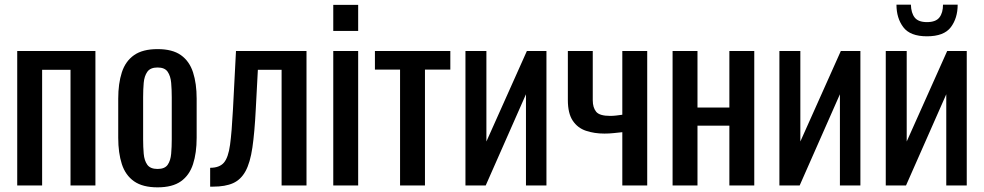

<svg xmlns="http://www.w3.org/2000/svg" viewBox="-20 -797 4229 825"><path d="M54 0V-578H390V0H283V-497H161V0Z M657 8Q593 8 556 -18Q519 -44 503.5 -92Q488 -140 488 -205V-373Q488 -438 503.5 -486Q519 -534 556 -560Q593 -586 657 -586Q721 -586 757.5 -560Q794 -534 809.5 -486Q825 -438 825 -373V-205Q825 -140 809.5 -92Q794 -44 757.5 -18Q721 8 657 8ZM657 -71Q688 -71 700.5 -89Q713 -107 715.5 -136.5Q718 -166 718 -198V-379Q718 -412 715.5 -441Q713 -470 700.5 -488.5Q688 -507 657 -507Q626 -507 613 -488.5Q600 -470 597.5 -441Q595 -412 595 -379V-198Q595 -166 597.5 -136.5Q600 -107 613 -89Q626 -71 657 -71Z M883 5V-76Q923 -76 942 -98Q961 -120 968.5 -175Q976 -230 981 -327L994 -578H1297V0H1190V-497H1088L1079 -327Q1074 -228 1064.5 -163Q1055 -98 1035 -61.5Q1015 -25 981.5 -10Q948 5 895 5Z M1412 -664V-776H1519V-664ZM1412 0V-578H1519V0Z M1699 0V-498H1591V-578H1915V-498H1806V0Z M1980 0V-578H2070V-189L2244 -578H2328V0H2240V-392L2067 0Z M2654 0V-229Q2635 -227 2616 -225Q2597 -223 2577 -223Q2534 -223 2498 -235Q2462 -247 2441 -278.5Q2420 -310 2420 -367V-578H2527V-366Q2527 -335 2541.5 -317Q2556 -299 2602 -299Q2614 -299 2627 -300.5Q2640 -302 2654 -304V-578H2761V0Z M2870 0V-578H2977V-335H3114V-578H3221V0H3114V-257H2977V0Z M3329 0V-578H3419V-189L3593 -578H3677V0H3589V-392L3416 0Z M3786 0V-578H3876V-189L4050 -578H4134V0H4046V-392L3873 0ZM3963 -641Q3891 -641 3861.5 -680Q3832 -719 3832 -777H3894Q3895 -741 3910.5 -721.5Q3926 -702 3963 -702Q4001 -702 4016.5 -722Q4032 -742 4032 -777H4095Q4095 -719 4065.5 -680Q4036 -641 3963 -641Z"/></svg>

Font: Oswald
Style: Regular
Weight: 400
Designer: Vernon Adams
Foundry: Vernon Adams
Version: Version 4.103; ttfautohint (v1.8.3)